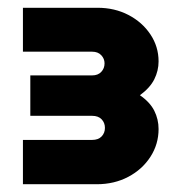

<svg xmlns="http://www.w3.org/2000/svg" viewBox="-20 -719 464 494"><path d="M39 -245V-359H217Q233 -359 241.5 -368Q250 -377 250 -390Q250 -403 241.5 -412Q233 -421 217 -421H58V-525H217Q232 -525 240.5 -534Q249 -543 249 -556Q249 -568 240.5 -577Q232 -586 217 -586H39V-699H231Q275 -699 310.5 -680.5Q346 -662 367 -630.5Q388 -599 388 -561Q388 -537 377 -515Q366 -493 340 -474Q366 -456 377 -434Q388 -412 388 -387Q388 -348 367 -315.5Q346 -283 310 -264Q274 -245 229 -245Z"/></svg>

Font: MuseoModerno Black
Style: Regular
Weight: 900
Designer: Pablo Cosgaya, Héctor Gatti, Marcela Romero, and the Authors of The MuseoModerno Project.
Foundry: Omnibus-Type Team
Version: Version 1.001